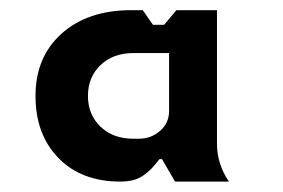

<svg xmlns="http://www.w3.org/2000/svg" viewBox="-20 -509 548 372"><path d="M48.8 -323.2Q48.8 -398.7 99.5 -444Q150.1 -489.3 234.4 -489.3H256.6L276.4 -460.9H297.9L321.8 -489.3H400.4V-230.5Q400.4 -190.9 423.6 -157.2H319.1L293.9 -200.7H289.1Q280 -189.2 273.4 -182.3Q266.8 -175.3 257.8 -169.1Q248.8 -162.8 237.9 -160Q227.1 -157.2 212.9 -157.2Q137.7 -157.2 93.3 -202.8Q48.8 -248.3 48.8 -323.2ZM238.3 -240.2H249Q272.7 -240.2 290.2 -255.5Q307.6 -270.8 307.6 -293.9V-406.2H238.3Q199.2 -406.2 174.8 -382.9Q150.4 -359.6 150.4 -323.2Q150.4 -286.9 174.8 -263.5Q199.2 -240.2 238.3 -240.2Z"/></svg>

Font: AgreloyInT3
Style: Medium
Weight: 400
Designer: gluk
Foundry: gluk
Version: Version 0.27